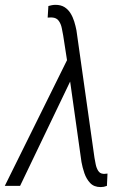

<svg xmlns="http://www.w3.org/2000/svg" viewBox="-44 -760 532 785"><path d="M248.5 -438.5 38.1 0H-24.4L241.7 -537.6L280.8 -527.3ZM183.1 -740.2Q204.6 -740.2 219.5 -731Q234.4 -721.7 244.1 -706.1Q253.9 -690.4 259.5 -672.1Q265.1 -653.8 268.6 -635.7L342.3 -114.7Q344.2 -103.5 347.2 -88.6Q350.1 -73.7 357.2 -62Q364.3 -50.3 378.4 -49.3Q382.8 -48.8 387.2 -49.6Q391.6 -50.3 395.5 -50.3L393.1 0Q386.7 2.4 380.4 3.7Q374 4.9 367.7 4.9Q340.3 4.9 324.7 -11.7Q309.1 -28.3 301 -52Q293 -75.7 289.1 -97.7L234.9 -482.4L214.4 -614.7Q211.9 -628.4 208.5 -645.5Q205.1 -662.6 196 -675Q187 -687.5 168.9 -688.5Q165 -689 160.2 -688.5Q155.3 -688 150.9 -688L153.8 -735.4Q160.6 -737.3 168 -738.8Q175.3 -740.2 183.1 -740.2Z"/></svg>

Font: Roboto Condensed Light
Style: Italic
Weight: 300
Italic angle: -12°
Designer: Christian Robertson
Foundry: Google
Version: Version 3.0; 2020